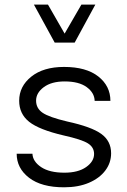

<svg xmlns="http://www.w3.org/2000/svg" viewBox="-20 -796 544 821"><path d="M253.9 -509.8Q348.6 -509.8 400.4 -469Q452.1 -428.2 452.1 -364.7H384.8Q383.8 -399.4 350.6 -423.6Q317.4 -447.8 256.3 -447.8Q200.2 -447.8 167.2 -423.3Q134.3 -398.9 134.3 -365.7Q134.3 -333 161.9 -314Q189.5 -294.9 267.6 -276.4Q371.1 -253.9 413.1 -223.4Q455.1 -192.9 455.1 -140.6Q455.1 -99.6 430.2 -66.7Q405.3 -33.7 360.1 -14.4Q314.9 4.9 253.9 4.9Q157.2 4.9 104.2 -35.9Q51.3 -76.7 51.3 -138.7H118.7Q120.1 -105.5 155.8 -81.5Q191.4 -57.6 255.4 -57.6Q314 -57.6 348.1 -81.5Q382.3 -105.5 382.3 -137.7Q382.3 -166.5 355.7 -183.1Q329.1 -199.7 252.4 -216.8Q147.5 -241.2 104.7 -275.1Q62 -309.1 62 -365.2Q62 -426.8 113.8 -468.3Q165.5 -509.8 253.9 -509.8ZM125 -776.4H185.1L256.3 -652.3L328.1 -776.4H387.7L299.3 -613.8H213.9Z"/></svg>

Font: Estedad-FD Regular
Style: FD-Regular
Weight: 400
Designer: Amin Abedi
Version: Version 7.3